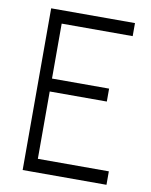

<svg xmlns="http://www.w3.org/2000/svg" viewBox="-83 -795 676 857"><g transform="rotate(10 255.0 -366.5)"><path d="M459 -732.9V-673.8H137.2V-424.8H396V-366.2H137.2V-61H459V0H79.1V-732.9Z"/></g></svg>

Font: Kreadon Light
Style: Regular
Weight: 300
Designer: kohakuno
Foundry: StudioGnu
Version: Version 1.000;Glyphs 3.1.2 (3151)